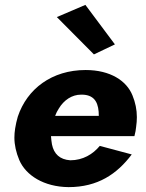

<svg xmlns="http://www.w3.org/2000/svg" viewBox="-20 -757 597 787"><path d="M213 -687 365 -534 451 -575 330 -737ZM389 -159C361 -125 320 -100 268 -100C225 -103 201 -126 193 -165C191 -176 190 -187 189 -199H531C535 -214 537 -226 538 -237C540 -251 541 -264 541 -277C541 -307 535 -337 523 -366C499 -426 432 -470 331 -470C193 -470 91 -393 53 -279C48 -263 45 -247 42 -230C40 -217 39 -205 39 -193C39 -163 46 -132 59 -101C86 -38 160 9 261 10C381 10 460 -44 520 -124ZM206 -282C210 -293 215 -303 221 -312C242 -347 275 -369 312 -369C314 -369 317 -369 319 -369C372 -367 385 -330 385 -282Z"/></svg>

Font: Jost
Style: Bold Italic
Weight: 700
Italic angle: -5°
Version: Version 3.710